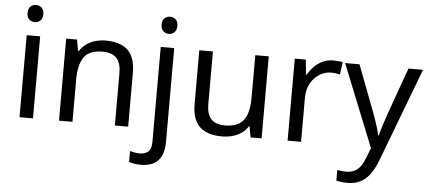

<svg xmlns="http://www.w3.org/2000/svg" viewBox="-59 -873 2793 1250"><g transform="rotate(5 1337.5 -248.5)"><path d="M173 -536V0H85V-536ZM130 -737Q150 -737 165.5 -723.5Q181 -710 181 -681Q181 -653 165.5 -639Q150 -625 130 -625Q108 -625 93 -639Q78 -653 78 -681Q78 -710 93 -723.5Q108 -737 130 -737Z M601 -546Q697 -546 746 -499.5Q795 -453 795 -349V0H708V-343Q708 -408 679 -440Q650 -472 588 -472Q499 -472 465 -422Q431 -372 431 -278V0H343V-536H414L427 -463H432Q450 -491 476.5 -509.5Q503 -528 535 -537Q567 -546 601 -546Z M898 240Q873 240 854 236.5Q835 233 821 228V157Q836 161 852 164Q868 167 887 167Q919 167 940 149.5Q961 132 961 83V-536H1049V80Q1049 130 1033 166Q1017 202 984 221Q951 240 898 240ZM954 -681Q954 -710 969 -723.5Q984 -737 1006 -737Q1026 -737 1041.5 -723.5Q1057 -710 1057 -681Q1057 -653 1041.5 -639Q1026 -625 1006 -625Q984 -625 969 -639Q954 -653 954 -681Z M1667 -536V0H1595L1582 -71H1578Q1561 -43 1534 -25Q1507 -7 1475 1.5Q1443 10 1408 10Q1344 10 1300.5 -10.5Q1257 -31 1235 -74Q1213 -117 1213 -185V-536H1302V-191Q1302 -127 1331 -95Q1360 -63 1421 -63Q1481 -63 1515.5 -85.5Q1550 -108 1564.5 -151.5Q1579 -195 1579 -257V-536Z M2087 -546Q2102 -546 2119.5 -544.5Q2137 -543 2150 -540L2139 -459Q2126 -462 2110.5 -464Q2095 -466 2081 -466Q2050 -466 2022 -453Q1994 -440 1972 -416.5Q1950 -393 1937.5 -360Q1925 -327 1925 -286V0H1837V-536H1909L1919 -438H1923Q1940 -468 1964 -492.5Q1988 -517 2019 -531.5Q2050 -546 2087 -546Z M2166 -536H2260L2376 -231Q2386 -204 2394.5 -179Q2403 -154 2410 -130.5Q2417 -107 2421 -85H2425Q2431 -110 2444 -150.5Q2457 -191 2471 -232L2580 -536H2675L2444 74Q2425 124 2399.5 161.5Q2374 199 2337.5 219.5Q2301 240 2249 240Q2225 240 2207 237.5Q2189 235 2176 232V162Q2187 164 2202.5 166Q2218 168 2235 168Q2266 168 2288.5 156.5Q2311 145 2327 123.5Q2343 102 2354 73L2382 2Z"/></g></svg>

Font: uoriya15
Style: Book
Weight: 400
Designer: Jelle Bosma - Monotype Design Team
Foundry: Monotype Imaging Inc.
Version: Version 2.003